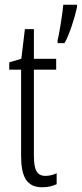

<svg xmlns="http://www.w3.org/2000/svg" viewBox="-20 -780 345 810"><path d="M305 -750V-760H247C245 -731 229 -630 223 -611V-598H252C272 -630 297 -711 305 -750ZM172 -38C133 -38 123 -67 123 -126V-486H217V-532H123V-657H85L70 -532L19 -517V-486H69V-123C69 -35 92 10 158 10C183 10 202 5 219 -3V-49C206 -43 189 -38 172 -38Z"/></svg>

Font: Noto Sans Lao ExtraCondensed Light
Style: Regular
Weight: 300
Width: 2
Designer: Monotype Design Team
Foundry: Monotype Imaging Inc.
Version: Version 2.003